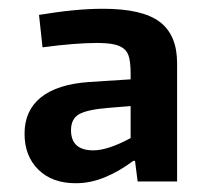

<svg xmlns="http://www.w3.org/2000/svg" viewBox="-20 -766 480 438"><path d="M153 -348Q99 -348 67.5 -379Q36 -410 36 -461Q36 -514 73.5 -544Q111 -574 184 -579L278 -585V-597Q278 -619 275 -633Q272 -647 263 -654.5Q254 -662 239 -665Q224 -668 200 -668Q177 -668 145.5 -665.5Q114 -663 77 -658L69 -732Q111 -739 147 -742.5Q183 -746 215 -746Q305 -746 344.5 -716Q384 -686 384 -622V-352H294L288 -399H284Q252 -375 219 -361.5Q186 -348 153 -348ZM193 -423Q226 -423 278 -451V-524L228 -520Q179 -516 160.5 -505.5Q142 -495 142 -469Q142 -423 193 -423Z"/></svg>

Font: Encode Sans Narrow
Style: SemiBold
Weight: 600
Designer: Pablo Impallari, Andres Torresi
Foundry: Pablo Impallari, Andres Torresi
Version: Version 1.000; ttfautohint (v1.00) -l 8 -r 50 -G 200 -x 14 -